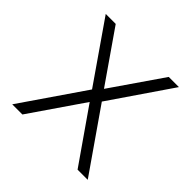

<svg xmlns="http://www.w3.org/2000/svg" viewBox="-131 -582 694 694"><g transform="rotate(45 215.5 -235.0)"><path d="M357 0 215 -204 75 0H23L189 -242L31 -470H82L218 -274L353 -470H405L245 -236L409 0Z"/></g></svg>

Font: KoHo Light
Style: Regular
Weight: 300
Version: Version 1.000; ttfautohint (v1.6)